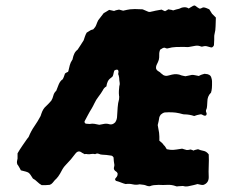

<svg xmlns="http://www.w3.org/2000/svg" viewBox="-20 -692 848 700"><path d="M767 -628Q766 -612 766 -597Q766 -582 762 -567Q761 -563 761 -557.5Q761 -552 761 -547Q761 -543 760.5 -537Q760 -531 760 -527Q755 -516 746 -520Q739 -522 733.5 -523.5Q728 -525 721 -523Q719 -522 714 -522Q703 -527 692 -525Q681 -523 670 -521Q666 -520 660 -520.5Q654 -521 649 -521Q635 -521 621 -520.5Q607 -520 593 -516Q588 -514 581 -518Q576 -518 574 -517Q572 -516 564 -511Q560 -502 560.5 -492Q561 -482 559 -474Q556 -465 552 -457.5Q548 -450 549 -442Q551 -436 555.5 -433.5Q560 -431 564 -428Q566 -425 569.5 -423Q573 -421 574 -419Q583 -414 591 -416Q596 -417 599.5 -418Q603 -419 607 -420Q616 -422 624.5 -421.5Q633 -421 642 -417Q645 -416 648.5 -415.5Q652 -415 656 -414Q668 -416 680 -419Q686 -419 692.5 -417.5Q699 -416 705 -415Q710 -418 715.5 -420Q721 -422 726 -423Q729 -422 732.5 -422Q736 -422 738 -421Q749 -418 751 -407Q753 -401 753 -395Q753 -389 753 -382Q753 -377 752.5 -371Q752 -365 751 -360Q750 -359 750 -357Q750 -355 749 -354Q742 -347 739 -339Q736 -331 736 -322Q735 -314 735 -306Q735 -298 731 -290Q730 -286 732.5 -281Q735 -276 731 -271Q725 -269 720 -272.5Q715 -276 710 -275Q704 -274 698.5 -272.5Q693 -271 688 -269Q670 -275 653 -275Q648 -275 643.5 -276.5Q639 -278 634 -279Q621 -282 607.5 -282.5Q594 -283 580 -282Q576 -281 572 -278.5Q568 -276 566 -274Q562 -268 561 -265Q560 -258 558.5 -251Q557 -244 555 -236Q558 -222 560 -208Q561 -201 561 -194Q561 -187 561 -179Q566 -175 570 -171.5Q574 -168 577 -163Q581 -160 583 -156Q585 -152 588 -148Q602 -145 611 -145.5Q620 -146 644 -150Q648 -149 652 -147.5Q656 -146 661 -145Q664 -145 667.5 -145.5Q671 -146 675 -147Q677 -146 679.5 -145.5Q682 -145 685 -143Q689 -145 693.5 -146Q698 -147 702 -148Q711 -144 722 -142Q733 -140 741 -129Q742 -108 741 -87.5Q740 -67 741 -46Q741 -25 722 -18Q717 -17 711.5 -18.5Q706 -20 700 -21Q697 -20 693 -19Q689 -18 685 -17Q676 -15 666.5 -13Q657 -11 647 -14Q643 -14 639 -13.5Q635 -13 631 -13Q629 -13 626.5 -12.5Q624 -12 622 -13Q606 -19 590.5 -18Q575 -17 558 -18Q549 -18 541 -17Q533 -16 526 -13Q519 -13 514.5 -15Q510 -17 505 -18Q501 -18 497 -19Q493 -20 489 -20Q476 -17 463.5 -20Q451 -23 438 -21Q430 -23 421.5 -26.5Q413 -30 405 -32Q404 -32 403 -32.5Q402 -33 402 -33Q401 -35 400.5 -36.5Q400 -38 399 -39Q403 -44 406 -48Q409 -52 409 -59Q408 -61 407 -63Q406 -65 404 -66Q392 -73 396 -84Q397 -86 397 -91Q396 -98 395 -104.5Q394 -111 394 -118Q390 -125 383 -125Q376 -126 368.5 -127Q361 -128 354 -128Q347 -128 340.5 -131Q334 -134 327 -130Q319 -132 312 -130.5Q305 -129 298 -130Q295 -131 292.5 -130.5Q290 -130 288 -130Q286 -131 284 -132.5Q282 -134 279 -135Q266 -146 255 -132Q239 -110 220 -91Q213 -84 208 -75.5Q203 -67 199 -59Q192 -47 185 -40Q180 -36 176 -30.5Q172 -25 167 -21Q164 -20 163 -19Q162 -18 160 -18Q153 -17 145.5 -17Q138 -17 132 -17Q123 -22 115.5 -29.5Q108 -37 100 -41Q90 -58 84.5 -62Q79 -66 56 -71Q55 -74 53 -77Q51 -80 49 -84Q48 -86 46 -89Q44 -92 43 -93Q41 -99 42 -104.5Q43 -110 44 -114V-133Q52 -147 61 -160Q70 -173 79 -186Q81 -188 82.5 -190Q84 -192 85 -194Q93 -214 105.5 -232Q118 -250 128 -269Q130 -275 131 -278Q137 -296 148 -305Q153 -310 157.5 -314.5Q162 -319 167 -325Q172 -333 174.5 -343.5Q177 -354 185 -361Q187 -367 189.5 -372.5Q192 -378 194 -384Q199 -396 207 -402H208Q211 -407 213 -412.5Q215 -418 217 -424Q224 -429 228 -430Q230 -434 230 -436Q232 -445 234.5 -454.5Q237 -464 243 -473Q245 -475 245 -478Q247 -488 251 -496.5Q255 -505 263 -511Q268 -519 273.5 -527Q279 -535 285 -545Q287 -551 289.5 -558.5Q292 -566 296 -573Q299 -575 302.5 -577Q306 -579 309 -581Q312 -583 315 -583.5Q318 -584 320 -585Q328 -593 331 -601.5Q334 -610 338 -618Q343 -625 348 -631Q353 -637 358 -644Q362 -646 367.5 -649.5Q373 -653 378 -656L396 -652Q400 -654 404.5 -655Q409 -656 414 -657L429 -653Q446 -657 454 -658Q462 -659 471.5 -659Q481 -659 500 -658L521 -649Q523 -649 525.5 -648.5Q528 -648 529 -649Q534 -650 538.5 -651Q543 -652 547 -653Q552 -654 558 -655Q564 -656 569 -657Q572 -655 575 -654Q578 -653 582 -651Q584 -653 587 -654Q590 -655 593 -658Q597 -657 602 -656.5Q607 -656 611 -654Q617 -656 622.5 -657.5Q628 -659 633 -660Q642 -665 651.5 -665.5Q661 -666 668 -661Q672 -664 676 -666Q685 -672 688.5 -672Q692 -672 700 -665Q702 -664 703.5 -663Q705 -662 706 -661Q711 -660 714 -662Q717 -664 721 -665Q727 -665 732.5 -662.5Q738 -660 743 -658Q745 -654 748 -650Q751 -646 753 -642ZM415 -378Q417 -383 416.5 -389Q416 -395 415 -400Q415 -408 413 -416Q410 -421 411.5 -426Q413 -431 411 -435Q411 -437 409 -437.5Q407 -438 406 -438Q403 -438 401 -437Q399 -436 397 -435Q395 -430 394 -424.5Q393 -419 391 -414Q390 -413 387.5 -410.5Q385 -408 383 -407Q376 -402 372.5 -394Q369 -386 368 -377Q359 -372 355 -363Q348 -351 339 -339.5Q330 -328 324 -315Q322 -310 319 -305Q316 -300 314 -296Q307 -285 301 -273.5Q295 -262 289 -251Q287 -248 289 -244.5Q291 -241 294 -241Q298 -241 300.5 -240.5Q303 -240 307 -240Q316 -242 324.5 -240.5Q333 -239 342 -237Q351 -239 360.5 -240.5Q370 -242 379 -239Q390 -236 400 -246Q407 -256 407 -270Q408 -285 409 -300.5Q410 -316 414 -330Q414 -334 414.5 -337Q415 -340 414 -343Q413 -352 413.5 -361Q414 -370 415 -378Z"/></svg>

Font: Daruma Drop One
Style: Regular
Weight: 400
Designer: Maniackers Design
Version: Version 1.000